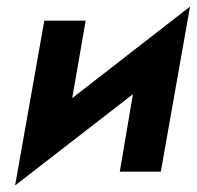

<svg xmlns="http://www.w3.org/2000/svg" viewBox="-20 -523 600 585"><path d="M241 -460 200 -224 559 -503 470 0H345L385 -236L26 42L115 -460Z"/></svg>

Font: Von Semi
Style: Italic
Weight: 600
Version: Version 4.000; ttfautohint (v1.8.4.7-5d5b)